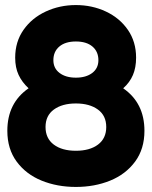

<svg xmlns="http://www.w3.org/2000/svg" viewBox="-20 -728 600 759"><path d="M9 -211Q9 -321 93 -379Q67 -403 53.5 -432Q40 -461 40 -500Q40 -563 73 -610Q106 -657 161 -682.5Q216 -708 280 -708Q344 -708 398.5 -682.5Q453 -657 485.5 -610Q518 -563 518 -500Q518 -461 505.5 -431.5Q493 -402 467 -379Q551 -321 551 -211Q551 -139 514 -89Q477 -39 415.5 -14Q354 11 280 11Q206 11 144.5 -14Q83 -39 46 -89Q9 -139 9 -211ZM400 -226Q400 -271 367 -295Q334 -319 280 -319Q226 -319 193 -295Q160 -271 160 -226Q160 -181 192.5 -156.5Q225 -132 280 -132Q335 -132 367.5 -156.5Q400 -181 400 -226ZM369 -490Q369 -524 345.5 -544Q322 -564 280 -564Q238 -564 214.5 -544Q191 -524 191 -490Q191 -458 215.5 -439.5Q240 -421 280 -421Q320 -421 344.5 -439.5Q369 -458 369 -490Z"/></svg>

Font: Hanken Grotesk Black
Style: Regular
Weight: 900
Designer: Alfredo Marco Pradil
Foundry: Hanken Design Co.
Version: Version 3.014